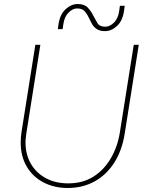

<svg xmlns="http://www.w3.org/2000/svg" viewBox="-20 -923 725 956"><path d="M317 13Q250 13 197 -14.5Q144 -42 113.5 -93Q83 -144 83 -214Q83 -226 84 -239Q85 -252 87 -265L156 -700H181L111 -258Q110 -247 108.5 -236Q107 -225 107 -214Q107 -154 133.5 -108Q160 -62 208 -36Q256 -10 320 -10Q393 -10 446 -44Q499 -78 532.5 -136Q566 -194 577 -265L646 -700H671L601 -258Q588 -175 549.5 -114Q511 -53 451.5 -20Q392 13 317 13ZM503 -768Q477 -768 461.5 -778.5Q446 -789 437.5 -804.5Q429 -820 422 -835Q414 -853 401.5 -867Q389 -881 364 -881Q342 -881 321 -860Q300 -839 295 -800L292 -778H268L271 -800Q278 -851 306.5 -877Q335 -903 367 -903Q400 -903 417 -885Q434 -867 444 -846Q455 -825 465.5 -807.5Q476 -790 504 -790Q527 -790 548 -811Q569 -832 574 -872L577 -894H601L598 -872Q591 -820 563 -794Q535 -768 503 -768Z"/></svg>

Font: MuseoModerno Thin Thin
Style: Italic
Weight: 250
Italic angle: -9°
Version: Version 1.003